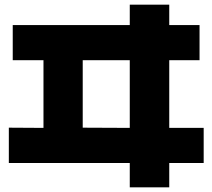

<svg xmlns="http://www.w3.org/2000/svg" viewBox="-20 -763 904 817"><path d="M532.2 -69.3H17.6V-219.7L165 -218.8V-506.8H34.2V-656.2H532.2V-743.2H700.2V-656.2H829.1V-506.8H700.2V-218.8H846.7V-69.3H700.2V34.2H532.2ZM532.2 -218.8V-506.8H332V-219.7Z"/></svg>

Font: Pretendard GOV Black
Style: Regular
Weight: 900
Designer: Base glyphs from Inter by Rasmus Andersson; Hangeul glyphs from Noto Sans CJK(Source Han Sans) by Jang Soo-young and Kan
Foundry: Kil Hyung-jin
Version: Version 1.309